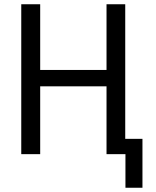

<svg xmlns="http://www.w3.org/2000/svg" viewBox="-20 -725 735 903"><path d="M570 158V0H484V-72H650V158ZM80 0V-705H169V-396H481V-705H569V0H481V-319H169V0Z"/></svg>

Font: Nunito Sans 10pt Condensed Medium
Style: Regular
Weight: 500
Width: 3
Designer: Vernon Adams
Foundry: Vernon Adams
Version: Version 3.101;gftools[0.9.27]